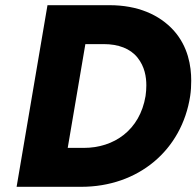

<svg xmlns="http://www.w3.org/2000/svg" viewBox="-20 -720 757 740"><path d="M163 -700 44 0H293C513 0 681 -141 713 -350C716 -370 717 -390 717 -409C717 -466 705 -540 650 -602C594 -664 510 -700 402 -700ZM241 -150 309 -550H380C436 -550 482 -533 510 -498C538 -463 544 -423 544 -391C544 -378 543 -364 541 -350C519 -218 419 -150 303 -150Z"/></svg>

Font: Jost
Style: Bold Italic
Weight: 700
Italic angle: -5°
Version: Version 3.710